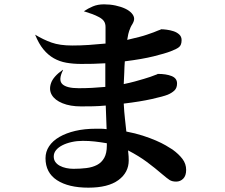

<svg xmlns="http://www.w3.org/2000/svg" viewBox="-20 -818 1040 886"><path d="M142 -658Q180 -635 218 -621.5Q256 -608 313 -608Q351 -608 389 -610.5Q427 -613 467 -617V-693Q467 -710 459.5 -720.5Q452 -731 437 -739Q422 -747 406 -753Q390 -759 367 -766Q386 -779 408.5 -788.5Q431 -798 460 -798Q488 -798 513.5 -792.5Q539 -787 558 -778Q577 -769 588 -756.5Q599 -744 599 -731Q599 -721 591 -707Q589 -704 587 -700.5Q585 -697 583 -693Q579 -684 576 -675Q574 -670 572 -661Q570 -652 567 -634Q601 -642 622.5 -647.5Q644 -653 658 -658Q694 -670 709 -677Q714 -679 720 -681Q724 -683 723 -683Q733 -683 749 -681Q765 -679 780.5 -674Q796 -669 807 -659Q818 -649 818 -633Q818 -610 806 -600.5Q794 -591 767 -581Q741 -571 688.5 -558Q636 -545 556 -535Q554 -509 553.5 -484.5Q553 -460 551 -430Q580 -436 602 -442Q624 -448 644 -454Q662 -459 674 -463.5Q686 -468 694 -471Q699 -473 705 -475Q707 -477 708 -477Q747 -477 772 -467Q797 -457 797 -433Q797 -412 785 -400.5Q773 -389 754 -381Q734 -373 680.5 -361Q627 -349 551 -340Q553 -301 556.5 -271Q560 -241 563 -211Q605 -203 639 -192Q673 -181 699.5 -169.5Q726 -158 745 -147Q764 -136 776 -128Q805 -107 822 -84.5Q839 -62 839 -34Q839 -7 825.5 6.5Q812 20 793 20Q774 20 762.5 12.5Q751 5 731 -12Q695 -43 658 -70.5Q621 -98 571 -124Q573 -106 573.5 -96Q574 -86 574 -78Q574 -22 526.5 13Q479 48 388 48Q296 48 243 13.5Q190 -21 190 -88Q190 -118 206.5 -143Q223 -168 254 -186Q285 -204 327.5 -214Q370 -224 423 -224Q434 -224 445 -224Q456 -224 472 -222L468 -331Q436 -328 408.5 -327.5Q381 -327 354 -327Q304 -327 268.5 -341.5Q233 -356 219 -380Q205 -404 215.5 -434.5Q226 -465 270 -496L271 -495Q248 -449 267.5 -430Q287 -411 343 -411Q374 -411 404 -412.5Q434 -414 466 -417V-474V-526Q435 -524 408.5 -523.5Q382 -523 354 -523Q318 -523 286.5 -528.5Q255 -534 228.5 -549Q202 -564 180.5 -590Q159 -616 142 -658ZM319 -39Q351 -39 379 -42.5Q407 -46 428 -57Q449 -68 461 -89.5Q473 -111 473 -146V-157Q444 -162 417.5 -165Q391 -168 362 -168Q335 -168 310.5 -162.5Q286 -157 267.5 -147.5Q249 -138 238.5 -125Q228 -112 228 -96Q228 -81 235.5 -70.5Q243 -60 256 -53Q269 -46 285.5 -42.5Q302 -39 319 -39Z"/></svg>

Font: XinYuGongZhangJiaSongA
Style: Regular
Weight: 900
Designer: XinYuGong
Foundry: Adobe Systems Incorporated
Version: Version 1.00